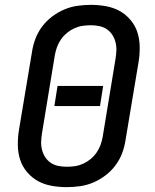

<svg xmlns="http://www.w3.org/2000/svg" viewBox="-20 -763 640 791"><path d="M255 8Q223 8 192.5 2.5Q162 -3 136.5 -17Q111 -31 91.5 -54Q72 -77 63 -105Q54 -133 53.5 -164.5Q53 -196 58 -227L112 -550Q116 -577 126 -603.5Q136 -630 153.5 -653.5Q171 -677 195 -695Q219 -713 245 -724Q271 -735 299 -739Q327 -743 354 -743Q386 -743 416.5 -737.5Q447 -732 472.5 -718Q498 -704 517.5 -681Q537 -658 546 -630Q555 -602 555.5 -570.5Q556 -539 551 -508L497 -185Q493 -158 483 -131.5Q473 -105 455.5 -81.5Q438 -58 414 -40Q390 -22 364 -11Q338 0 310 4Q282 8 255 8ZM255 -76Q272 -76 289 -78.5Q306 -81 322.5 -88.5Q339 -96 353 -107.5Q367 -119 377.5 -134Q388 -149 394 -165.5Q400 -182 403 -199L456 -521Q459 -539 459.5 -556.5Q460 -574 455.5 -590.5Q451 -607 442 -620.5Q433 -634 419.5 -643Q406 -652 389 -655.5Q372 -659 354 -659Q337 -659 320 -656.5Q303 -654 286.5 -646.5Q270 -639 256 -627.5Q242 -616 231.5 -601Q221 -586 215 -569.5Q209 -553 206 -536L153 -214Q150 -196 149.5 -178.5Q149 -161 153.5 -144.5Q158 -128 167 -114.5Q176 -101 189.5 -92Q203 -83 220 -79.5Q237 -76 255 -76ZM204 -326 217 -409H405L392 -326Z"/></svg>

Font: Iosevka Md Ex Obl
Style: Regular
Weight: 500
Width: 7
Italic angle: -9°
Monospace: yes
Designer: Belleve Invis
Foundry: Belleve Invis
Version: Version 32.5.0; ttfautohint (v1.8.4)